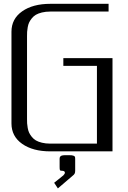

<svg xmlns="http://www.w3.org/2000/svg" viewBox="-20 -812 686 1030"><path d="M383.3 41.5V104Q383.3 114.3 380.1 119.9Q377 125.5 369.6 130.9L290.5 198.7L270.5 168.5L319.8 128.9Q328.1 120.6 328.1 114.3Q328.1 104 310.1 104Q302.7 104 301.3 99.9Q299.8 95.7 299.8 83V41.5Q299.8 36.1 300.3 33.7Q300.8 31.2 303.5 27.6Q306.2 23.9 313 22.2Q319.8 20.5 331.1 20.5H352.1Q367.2 20.5 374 23.2Q380.9 25.9 382.1 29.5Q383.3 33.2 383.3 41.5ZM562.5 -791.5V-750H250Q225.1 -750 205.1 -745.1Q185.1 -740.2 172.4 -732.7Q159.7 -725.1 150.4 -713.4Q141.1 -701.7 136.2 -691.2Q131.3 -680.7 128.7 -666Q126 -651.4 125.5 -641.6Q125 -631.8 125 -618.7V-172.9Q125 -159.7 125.5 -149.9Q126 -140.1 128.7 -125.5Q131.3 -110.8 136.2 -100.3Q141.1 -89.8 150.4 -78.1Q159.7 -66.4 172.4 -58.8Q185.1 -51.3 205.1 -46.4Q225.1 -41.5 250 -41.5H500V-458.5H319.8V-500H583.5V0H250Q156.2 0 98.9 -40.3Q41.5 -80.6 41.5 -149.9V-641.6Q41.5 -710.9 98.9 -751.2Q156.2 -791.5 250 -791.5Z"/></svg>

Font: Gputeks
Style: Regular
Weight: 500
Version: Version 0.9